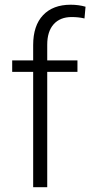

<svg xmlns="http://www.w3.org/2000/svg" viewBox="-20 -780 376 800"><path d="M118.2 0V-480.5H30.8V-528.3H118.2V-592.3Q118.2 -673.3 159.4 -716.8Q200.7 -760.3 274.4 -760.3Q307.6 -760.3 336.4 -752L332 -703.1Q307.6 -709 278.8 -709Q230.5 -709 203.6 -679Q176.8 -648.9 176.8 -593.8V-528.3H302.7V-480.5H176.8V0Z"/></svg>

Font: RobotoDraft Light
Style: Regular
Weight: 300
Version: Version 2.001151; 2014